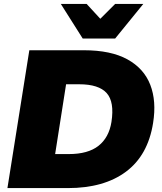

<svg xmlns="http://www.w3.org/2000/svg" viewBox="-20 -962 831 982"><path d="M18 0 130 -705H409Q547 -705 631.5 -658.5Q716 -612 748.5 -528.5Q781 -445 763 -333Q737 -168 624.5 -84Q512 0 327 0ZM262 -174H332Q430 -174 483.5 -216Q537 -258 550 -338Q566 -441 525.5 -486Q485 -531 385 -531H318ZM403 -765 291 -942H423L493 -866L569 -942H713L569 -765Z"/></svg>

Font: Mulish ExtraBlack
Style: Italic
Weight: 1000
Italic angle: -9°
Designer: Vernon Adams
Foundry: Vernon Adams
Version: Version 3.603; ttfautohint (v1.8.3)